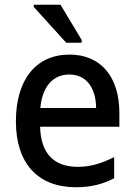

<svg xmlns="http://www.w3.org/2000/svg" viewBox="-20 -779 570 809"><path d="M259 -599H324V-611L235 -759H122V-750ZM300 10C362 10 414 -3 461 -28V-117C413 -93 365 -76 308 -76C209 -76 152 -130 149 -245H483V-303C483 -455 405 -549 273 -549C132 -549 47 -444 47 -268C47 -89 141 10 300 10ZM385 -324H150C158 -414 203 -465 272 -465C343 -465 384 -410 385 -324Z"/></svg>

Font: Noto Sans Mono Condensed Medium
Style: Regular
Weight: 500
Width: 3
Designer: Monotype Design Team
Foundry: Monotype Imaging Inc.
Version: Version 2.014